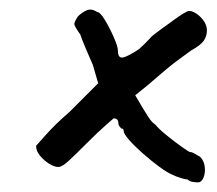

<svg xmlns="http://www.w3.org/2000/svg" viewBox="-20 -377 450 399"><path d="M391 2Q387 2 380.5 1Q374 0 370 -4Q366 -4 356 -7Q346 -10 338 -14Q328 -18 311 -30.5Q294 -43 277 -58Q260 -73 248.5 -86Q237 -99 237 -105Q237 -110 232 -110Q232 -110 229 -113.5Q226 -117 226 -121Q226 -131 216 -131Q216 -131 200 -117Q184 -103 164 -83Q136 -55 122.5 -42.5Q109 -30 101 -30Q93 -30 82.5 -36.5Q72 -43 63.5 -53Q55 -63 55 -74Q55 -74 75.5 -97Q96 -120 124 -144L184 -204L173 -242Q166 -258 158.5 -275.5Q151 -293 147 -305Q135 -322 134.5 -326.5Q134 -331 142 -343Q150 -351 160 -355.5Q170 -360 182 -352Q188 -352 198 -335.5Q208 -319 216.5 -299.5Q225 -280 225 -272Q225 -256 235 -257.5Q245 -259 269 -275Q281 -286 288 -293.5Q295 -301 295 -301Q298 -304 313 -315Q328 -326 344 -337.5Q360 -349 365 -351Q373 -357 383.5 -351.5Q394 -346 402 -335.5Q410 -325 410 -314Q410 -302 403.5 -292.5Q397 -283 377 -272Q359 -259 347 -250Q335 -241 322 -230Q309 -219 287 -200L261 -179L277 -152Q281 -145 288.5 -133.5Q296 -122 303 -118Q309 -110 325.5 -96.5Q342 -83 357.5 -72Q373 -61 375 -61Q379 -61 384 -58Q389 -55 396 -51Q404 -43 405.5 -30.5Q407 -18 403 -8Q399 2 391 2Z"/></svg>

Font: Caveat Medium
Style: Regular
Weight: 500
Designer: Pablo Impallari
Foundry: Pablo Impallari
Version: Version 2.000